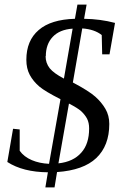

<svg xmlns="http://www.w3.org/2000/svg" viewBox="-20 -743 540 838"><path d="M37 -181 66 -178V-85Q84 -59 119 -44Q152 -30 194 -28L244 -310Q177 -344 152 -365Q125 -388 110 -416Q95 -444 95 -482Q95 -566 149 -612Q202 -658 307 -661L318 -723H358L347 -661Q418 -660 482 -643L458 -506H426L424 -590Q393 -615 339 -619L298 -383Q368 -346 396 -321Q423 -297 440 -268Q457 -239 457 -202Q457 -107 400 -53Q344 0 229 8L218 75H178L189 9Q80 8 12 -36ZM369 -182V-183Q369 -207 360 -225Q351 -242 334 -258Q318 -272 281 -291L235 -30Q300 -37 335 -77Q369 -115 369 -182ZM180 -498H179Q179 -468 197 -445Q215 -423 259 -400L297 -618Q240 -614 210 -582Q180 -550 180 -498Z"/></svg>

Font: Libra Serif Modern
Style: Italic
Weight: 400
Italic angle: -12°
Designer: Stefan Peev, Context Ltd
Foundry: Stefan Peev, Context Ltd
Version: Version 1.000